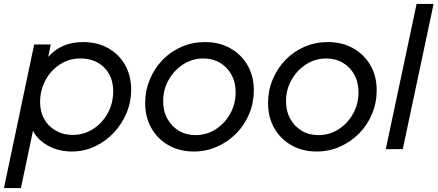

<svg xmlns="http://www.w3.org/2000/svg" viewBox="-51 -755 2215 972"><path d="M-31 197 122 -530H206L193 -467Q259 -542 370 -542Q441 -542 496 -511.5Q551 -481 582 -426.5Q613 -372 613 -301Q613 -238 589 -181.5Q565 -125 523.5 -81.5Q482 -38 428 -13Q374 12 313 12Q246 12 193 -17Q140 -46 116 -93L55 197ZM317 -72Q374 -72 420.5 -102Q467 -132 494.5 -182Q522 -232 522 -293Q522 -368 476 -413.5Q430 -459 356 -459Q299 -459 252.5 -429Q206 -399 179 -348.5Q152 -298 152 -238Q152 -189 173 -152Q194 -115 231.5 -93.5Q269 -72 317 -72Z M930 12Q859 12 803.5 -19Q748 -50 716 -105.5Q684 -161 684 -234Q684 -297 707.5 -353Q731 -409 772 -451.5Q813 -494 868 -518Q923 -542 987 -542Q1059 -542 1114.5 -511Q1170 -480 1202 -425Q1234 -370 1234 -298Q1234 -235 1210.5 -178.5Q1187 -122 1145 -79.5Q1103 -37 1048 -12.5Q993 12 930 12ZM939 -71Q995 -71 1041 -100.5Q1087 -130 1114.5 -179.5Q1142 -229 1142 -289Q1142 -338 1121 -376.5Q1100 -415 1063 -437Q1026 -459 979 -459Q923 -459 877 -429.5Q831 -400 803 -351Q775 -302 775 -242Q775 -192 796.5 -153.5Q818 -115 854.5 -93Q891 -71 939 -71Z M1552 12Q1481 12 1425.5 -19Q1370 -50 1338 -105.5Q1306 -161 1306 -234Q1306 -297 1329.5 -353Q1353 -409 1394 -451.5Q1435 -494 1490 -518Q1545 -542 1609 -542Q1681 -542 1736.5 -511Q1792 -480 1824 -425Q1856 -370 1856 -298Q1856 -235 1832.5 -178.5Q1809 -122 1767 -79.5Q1725 -37 1670 -12.5Q1615 12 1552 12ZM1561 -71Q1617 -71 1663 -100.5Q1709 -130 1736.5 -179.5Q1764 -229 1764 -289Q1764 -338 1743 -376.5Q1722 -415 1685 -437Q1648 -459 1601 -459Q1545 -459 1499 -429.5Q1453 -400 1425 -351Q1397 -302 1397 -242Q1397 -192 1418.5 -153.5Q1440 -115 1476.5 -93Q1513 -71 1561 -71Z M1902 0 2058 -735H2144L1988 0Z"/></svg>

Font: Plus Jakarta Display
Style: Italic
Weight: 400
Italic angle: -12°
Designer: Gumpita Rahayu
Foundry: Tokotype Studio
Version: Version 1.000